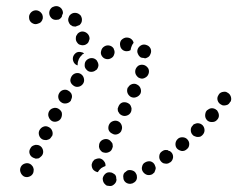

<svg xmlns="http://www.w3.org/2000/svg" viewBox="-20 -588 776 628"><path d="M352 16Q345 22 336 20Q331 20 327 18Q324 15 321 12Q318 8 317 4Q316 0 316 -5Q318 -14 325 -20Q332 -26 342 -24Q346 -24 350 -21Q354 -19 357 -16Q358 -14 359 -12Q360 -10 360 -8Q360 -4 361 -1Q361 0 361 0Q361 1 361 1Q360 10 352 16ZM420 8Q424 5 426 1Q428 -3 428 -8Q428 -12 427 -17Q427 -17 426 -17Q426 -18 426 -18Q426 -19 425 -20Q422 -27 414 -30Q406 -33 398 -31Q394 -29 391 -26Q387 -24 385 -20Q383 -16 383 -11Q383 -7 384 -2Q387 7 395 11Q404 15 412 12H413Q417 10 420 8ZM90 -30Q91 -34 89 -39Q88 -43 85 -46Q82 -50 78 -52Q70 -56 61 -53Q52 -50 48 -42Q44 -33 47 -25Q50 -16 58 -11Q66 -7 75 -10Q84 -13 88 -21Q90 -25 90 -30ZM485 -24Q487 -28 488 -32Q490 -36 489 -41Q488 -45 486 -49Q482 -57 473 -60Q464 -62 455 -57Q447 -53 445 -44Q442 -35 447 -27Q452 -19 461 -16Q470 -14 478 -18Q482 -21 485 -24ZM284 -34Q279 -42 280 -51Q281 -55 283 -59Q286 -63 289 -66Q293 -68 297 -69Q301 -70 306 -70Q315 -68 320 -61Q326 -54 325 -45Q317 -42 311 -38Q304 -32 300 -25Q300 -25 299 -25Q299 -25 299 -25Q290 -27 284 -34ZM546 -72Q547 -81 542 -88Q540 -90 538 -92Q537 -93 535 -94H531V-96Q530 -96 529 -97Q528 -97 527 -97Q522 -98 518 -97Q514 -96 510 -93Q502 -88 501 -78Q500 -69 505 -62Q508 -58 511 -56Q515 -53 520 -53Q524 -52 528 -53Q533 -54 536 -57H537Q544 -62 546 -72ZM120 -99Q117 -108 109 -112Q105 -114 101 -114Q96 -115 92 -113Q88 -112 84 -109Q81 -106 79 -102Q74 -94 77 -85Q80 -76 89 -72Q93 -70 97 -69Q101 -69 106 -70Q110 -72 113 -75Q117 -78 119 -82Q123 -90 120 -99ZM309 -96Q306 -99 305 -103Q303 -108 304 -112Q304 -117 306 -121Q310 -129 319 -132Q328 -135 336 -131Q340 -129 343 -125Q346 -122 348 -118Q349 -113 349 -109Q348 -104 346 -100Q343 -93 335 -90Q328 -87 320 -89Q318 -90 316 -90Q316 -90 316 -90Q316 -90 316 -90Q312 -92 309 -96ZM597 -107Q599 -112 599 -117Q599 -126 592 -133Q586 -139 576 -139Q572 -139 569 -138Q565 -137 562 -134Q555 -128 554 -119Q553 -109 559 -102Q562 -99 566 -97Q570 -95 575 -94Q579 -94 583 -95Q588 -97 591 -100Q595 -103 597 -107ZM151 -159Q148 -168 140 -172Q131 -177 123 -174Q114 -171 109 -162Q105 -154 108 -145Q111 -136 119 -132Q123 -130 128 -130Q132 -129 136 -131Q141 -132 144 -135Q147 -138 149 -142H150Q154 -150 151 -159ZM649 -162Q649 -171 643 -178Q640 -181 636 -183Q631 -185 627 -185Q622 -185 618 -183Q614 -182 611 -179V-178Q604 -172 604 -163Q604 -153 610 -147Q613 -143 618 -142Q622 -140 626 -140Q631 -140 635 -141Q639 -143 642 -146Q649 -153 649 -162ZM335 -164Q338 -155 347 -151Q355 -146 364 -149Q373 -152 377 -160V-161Q381 -169 378 -178Q375 -187 367 -191Q359 -195 350 -192Q341 -189 337 -181Q333 -173 335 -164ZM696 -210Q696 -218 691 -225Q691 -226 690 -227Q689 -228 687 -229Q687 -229 686 -230Q680 -234 673 -234Q666 -234 660 -229Q659 -229 658 -228Q657 -227 656 -226Q653 -223 652 -218Q651 -214 651 -210Q651 -205 653 -201Q655 -197 658 -194Q665 -188 675 -189Q684 -189 690 -196Q696 -202 696 -210ZM182 -220Q179 -228 170 -233Q162 -237 153 -234Q144 -231 140 -223Q136 -214 139 -206Q142 -197 150 -192Q158 -188 167 -191Q176 -194 180 -202Q184 -211 182 -220ZM368 -241Q366 -237 365 -233Q365 -228 366 -224Q368 -220 371 -216Q374 -213 378 -211Q386 -207 395 -210Q404 -213 408 -221Q410 -225 410 -229Q411 -234 409 -238Q408 -242 405 -246Q402 -249 398 -251Q390 -255 381 -253Q372 -250 368 -241ZM735 -272Q732 -281 724 -285Q720 -288 716 -288Q711 -288 707 -287Q703 -286 699 -283Q696 -280 694 -276Q689 -268 692 -259Q695 -250 703 -246Q707 -243 712 -243Q716 -243 720 -244Q725 -245 728 -248Q731 -251 733 -255H734Q738 -263 735 -272ZM212 -260Q212 -260 212 -260Q214 -264 215 -268Q216 -273 215 -277Q214 -282 211 -285Q208 -289 204 -291Q197 -296 188 -294Q179 -292 174 -284Q169 -276 171 -267Q173 -258 181 -253Q188 -248 198 -250Q207 -252 212 -259V-260Q212 -260 212 -260ZM397 -284Q400 -276 408 -271Q417 -267 425 -270Q434 -273 439 -281Q443 -289 440 -298Q437 -307 429 -311Q421 -316 412 -313Q403 -310 399 -302H398Q394 -293 397 -284ZM255 -328Q254 -338 247 -344Q240 -350 231 -349Q222 -348 216 -341Q210 -333 210 -324Q211 -315 219 -309Q226 -303 235 -304Q244 -305 250 -312Q256 -319 255 -328ZM423 -360Q426 -369 434 -374Q443 -378 452 -375Q460 -372 465 -364Q469 -356 466 -347Q463 -338 455 -334Q447 -329 438 -332Q438 -332 437 -332Q437 -332 437 -333Q436 -333 435 -333Q428 -337 424 -345Q421 -352 423 -360ZM302 -374Q302 -382 297 -389Q297 -389 297 -390Q296 -390 296 -390Q296 -391 296 -391Q289 -398 280 -398Q271 -398 264 -392Q257 -386 257 -376Q256 -367 263 -360Q269 -353 278 -353Q288 -353 294 -359H295Q301 -365 302 -374ZM233 -375Q232 -375 232 -375Q232 -375 231 -375Q223 -379 220 -387Q217 -394 219 -402Q222 -411 230 -416Q238 -420 247 -417Q249 -417 251 -416Q253 -415 255 -413Q251 -411 248 -409V-408Q242 -403 238 -395Q234 -386 234 -377Q234 -376 234 -374Q234 -374 234 -374Q234 -374 233 -374Q233 -374 233 -375ZM353 -409Q356 -416 354 -423Q353 -426 352 -428Q352 -429 352 -429Q352 -429 352 -429Q347 -437 338 -439Q329 -441 321 -436Q313 -431 311 -422Q308 -413 313 -405Q318 -397 327 -395Q336 -393 344 -398Q351 -402 353 -409ZM431 -412Q427 -420 431 -429Q435 -437 444 -441Q452 -444 461 -440Q469 -437 473 -428Q476 -419 472 -411Q469 -402 460 -399Q459 -398 457 -398Q456 -398 455 -397Q450 -399 444 -399Q439 -400 436 -404Q433 -407 431 -412ZM399 -421Q390 -419 382 -424Q374 -430 373 -439Q371 -448 376 -456Q382 -463 391 -465Q400 -466 407 -462Q415 -457 417 -448Q413 -443 411 -438Q408 -431 407 -424Q405 -423 403 -422Q401 -421 399 -421ZM228 -461Q228 -466 229 -470Q231 -474 234 -478Q237 -481 241 -483Q245 -485 249 -485Q258 -485 265 -479Q272 -473 273 -463Q273 -459 271 -455Q270 -450 267 -447Q264 -444 260 -442Q256 -440 251 -440Q251 -440 250 -440Q250 -440 250 -440Q247 -440 244 -441Q237 -442 233 -448Q228 -454 228 -461ZM210 -507Q207 -510 205 -515Q203 -519 203 -523Q203 -528 205 -532Q206 -536 209 -539Q216 -546 225 -546Q234 -546 241 -540Q245 -537 246 -533Q248 -529 248 -524Q248 -520 247 -516Q245 -511 242 -508Q242 -508 241 -507Q241 -507 240 -506Q236 -505 232 -503Q229 -502 227 -501Q223 -501 218 -502Q214 -504 210 -507ZM113 -515Q109 -512 105 -511Q96 -507 88 -511Q79 -515 76 -524Q75 -528 75 -533Q75 -537 77 -541Q79 -545 82 -548Q85 -551 90 -553Q99 -556 107 -552Q115 -548 119 -539Q119 -539 119 -539Q119 -539 119 -539Q119 -536 120 -534Q120 -531 120 -528Q119 -525 118 -522Q116 -518 113 -515ZM172 -524Q167 -523 163 -523Q153 -523 147 -530Q141 -537 141 -546Q141 -550 143 -555Q145 -559 148 -562Q151 -565 155 -566Q159 -568 164 -568Q173 -568 180 -561Q186 -554 186 -545Q186 -545 186 -545Q186 -545 186 -545Q185 -543 184 -540Q182 -536 182 -532Q181 -531 180 -531Q180 -530 179 -529Q176 -526 172 -524Z"/></svg>

Font: FRB American Cursive Dotted Extrabold
Style: Bold Italic
Weight: 800
Italic angle: -25°
Version: Version 2.0;Modular Font Editor K font №1